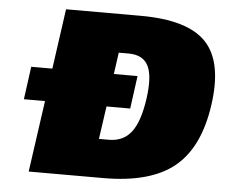

<svg xmlns="http://www.w3.org/2000/svg" viewBox="-51 -758 955 815"><g transform="rotate(5 427.0 -350.0)"><path d="M418 0H100L143 -304H53L72 -444H162L198 -700H516Q717 -700 795.5 -617Q874 -534 848 -350Q822 -166 720 -83Q618 0 418 0ZM479 -536H437L424 -444H525L506 -304H405L385 -164H427Q489 -164 523 -208.5Q557 -253 571 -350Q585 -447 563 -491.5Q541 -536 479 -536Z"/></g></svg>

Font: Fivo Sans Modern ExtBlk
Style: Regular
Weight: 900
Designer: Alexander Slobzheninov
Foundry: Alexander Slobzheninov
Version: 1.0